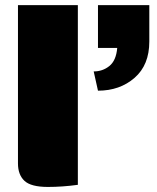

<svg xmlns="http://www.w3.org/2000/svg" viewBox="-20 -720 610 748"><path d="M345 -441.7Q380 -441.7 406.2 -462.9Q432.5 -484.2 436.7 -533.3H361.7V-700H561.7V-558.3Q561.7 -466.7 504.2 -416.7Q446.7 -366.7 361.7 -366.7ZM50 -83.3V-700H283.3V0Q223.3 8.3 166.7 8.3Q100.8 8.3 75.4 -15.4Q50 -39.2 50 -83.3Z"/></svg>

Font: BoonTook
Style: Regular
Weight: 400
Designer: Sungsit Sawaiwan
Foundry: FontUni
Version: Version 3.0